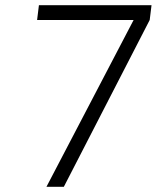

<svg xmlns="http://www.w3.org/2000/svg" viewBox="-20 -720 609 740"><path d="M495 -643H123L130 -700H564L557 -643L226 0H159Z"/></svg>

Font: Haskoy Light
Style: Italic
Weight: 300
Designer: Ertekin Erdin
Foundry: Ertekin Erdin
Version: Version 2.000; ttfautohint (v1.8.4.7-5d5b)